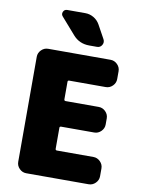

<svg xmlns="http://www.w3.org/2000/svg" viewBox="-103 -1039 821 1109"><g transform="rotate(10 308.0 -485.0)"><path d="M306 -970Q332 -970 355 -956.5Q378 -943 391 -920L435 -840Q444 -823 434.5 -806.5Q425 -790 406 -790H360Q302 -790 265 -832L181 -928Q170 -940 176.5 -955Q183 -970 200 -970ZM496 -730Q519 -730 536 -713Q553 -696 553 -673V-627Q553 -604 536 -587Q519 -570 496 -570H282Q273 -570 273 -562V-459Q273 -450 282 -450H476Q499 -450 516 -433Q533 -416 533 -393V-357Q533 -334 516 -317Q499 -300 476 -300H282Q273 -300 273 -292V-169Q273 -160 282 -160H496Q519 -160 536 -143Q553 -126 553 -103V-57Q553 -34 536 -17Q519 0 496 0H130Q107 0 90 -17Q73 -34 73 -57V-673Q73 -696 90 -713Q107 -730 130 -730Z"/></g></svg>

Font: Rounded Mplus 1c Black
Style: Regular
Weight: 900
Version: Version 1.059.20150529